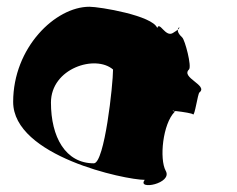

<svg xmlns="http://www.w3.org/2000/svg" viewBox="-20 -584 702 569"><path d="M19 -282C19 -121 351 -51 409 -51C384 -19 493 -40 471 -78C452 -113 462 -217 498 -253C496 -254 494 -255 491 -256H495C496 -255 496 -255 498 -254C499 -255 499 -254 500 -255C526 -252 550 -248 552 -245C557 -239 566 -306 571 -310C598 -331 515 -354 540 -378C549 -387 528 -466 520 -473C509 -483 506 -491 507 -496C504 -494 499 -490 492 -486C470 -473 453 -522 446 -501C432 -538 275 -564 245 -564C144 -564 19 -443 19 -282ZM131 -280C131 -382 263 -423 315 -378C315 -334 290 -100 258 -100C174 -100 131 -178 131 -280ZM498 -253C498 -253 498 -254 498 -254C498 -254 499 -253 499 -253C501 -252 500 -252 498 -253ZM507 -496C508 -505 517 -505 507 -496Z"/></svg>

Font: Ampere
Style: SCSuCnd
Weight: 400
Version: Version 1